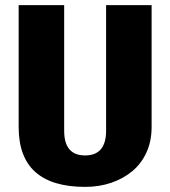

<svg xmlns="http://www.w3.org/2000/svg" viewBox="-20 -720 666 751"><path d="M313 11Q184 11 118.5 -47Q53 -105 53 -223V-700H231V-209Q231 -160 251.5 -136Q272 -112 313 -112Q395 -112 395 -209V-700H573V-223Q573 -168 553 -124Q533 -80 497.5 -50.5Q462 -21 415 -5Q368 11 313 11Z"/></svg>

Font: Pathway Extreme Condensed ExtraBold
Style: Regular
Weight: 800
Width: 3
Version: Version 1.001;gftools[0.9.26]